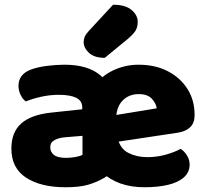

<svg xmlns="http://www.w3.org/2000/svg" viewBox="-20 -774 871 810"><path d="M416 -167 410 -279 641 -317Q639 -337 621 -357Q603 -377 565 -377Q525 -377 498.5 -351Q472 -325 470 -277L476 -193Q486 -147 521.5 -129Q557 -111 601 -111Q643 -111 681 -122Q719 -133 742 -146Q758 -136 769 -118Q780 -100 780 -80Q780 -47 755.5 -25.5Q731 -4 688 6Q645 16 589 16Q477 16 409 -48Q341 -112 334 -227Q334 -233 333.5 -238.5Q333 -244 333 -250Q333 -339 366.5 -394Q400 -449 453 -475Q506 -501 564 -501Q635 -501 688 -473.5Q741 -446 771 -398.5Q801 -351 801 -289Q801 -255 782 -237Q763 -219 729 -214ZM260 -108Q277 -108 297.5 -111.5Q318 -115 328 -121V-201L256 -195Q228 -193 210 -183Q192 -173 192 -153Q192 -133 207.5 -120.5Q223 -108 260 -108ZM252 -501Q353 -501 405.5 -454.5Q458 -408 458 -318V-94Q458 -68 447 -50.5Q436 -33 422 -25Q390 -6 353 5Q316 16 257 16Q152 16 90 -24.5Q28 -65 28 -147Q28 -216 69.5 -253Q111 -290 196 -299L327 -313V-320Q327 -349 301.5 -361.5Q276 -374 228 -374Q191 -374 154.5 -366Q118 -358 89 -346Q76 -355 67 -373.5Q58 -392 58 -412Q58 -460 109 -480Q138 -491 177.5 -496Q217 -501 252 -501ZM356 -645 457 -754Q509 -754 535 -732Q561 -710 561 -682Q561 -659 551 -643.5Q541 -628 517 -608L422 -530Q378 -530 355.5 -551Q333 -572 333 -596Q333 -608 337.5 -619Q342 -630 356 -645Z"/></svg>

Font: Baloo Tamma 2 ExtraBold
Style: Regular
Weight: 800
Designer: Divya Kowshik, Shuchita Grover and Ek Type
Foundry: Ek Type
Version: Version 1.700